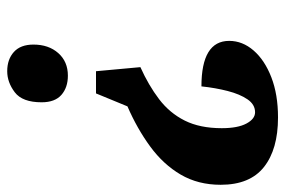

<svg xmlns="http://www.w3.org/2000/svg" viewBox="-146 -618 772 519"><g transform="rotate(90 239.5 -358.0)"><path d="M172 -232 161 -352Q210 -374 247.5 -402.5Q285 -431 305.5 -472Q326 -513 326 -572Q326 -615 313.5 -638.5Q301 -662 283 -662Q262 -662 248 -641.5Q234 -621 225.5 -588Q217 -555 213 -517Q90 -517 90 -592Q90 -628 116 -658Q142 -688 188.5 -706Q235 -724 297 -724Q383 -724 431 -686Q479 -648 479 -569Q479 -508 451.5 -461Q424 -414 375.5 -378.5Q327 -343 267 -317L232 -232ZM172 8Q140 8 120 -10Q100 -28 100 -63Q100 -104 123 -130Q146 -156 184 -156Q216 -156 236 -138.5Q256 -121 256 -85Q256 -33 229 -12.5Q202 8 172 8Z"/></g></svg>

Font: Noto Serif Tamil ExtraCondensed ExtraBold
Style: Italic
Weight: 800
Width: 2
Italic angle: -12°
Designer: Indian Type Foundry, Tom Grace, and the Monotype Design Team
Foundry: Monotype Imaging Inc.
Version: Version 2.003; ttfautohint (v1.8.4.7-5d5b)